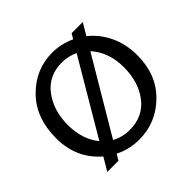

<svg xmlns="http://www.w3.org/2000/svg" viewBox="-169 -917 1130 1130"><g transform="rotate(-45 396.0 -352.0)"><path d="M175 -70Q54 -173 54 -342.5Q54 -512 155 -613.5Q256 -715 395 -715Q465 -715 537 -683L556 -715H649L605 -641Q667 -592 702.5 -517Q738 -442 738 -350Q738 -189 636.5 -89.5Q535 10 395 10Q313 10 242 -26L220 11H127ZM396 -70Q506 -70 569 -151Q632 -232 632 -356.5Q632 -481 559 -562L284 -98Q334 -70 396 -70ZM394 -634Q283 -634 220.5 -551.5Q158 -469 158 -349Q158 -229 222 -150L494 -611Q446 -634 394 -634Z"/></g></svg>

Font: Belgrano
Style: Regular
Weight: 400
Version: Version 1.002